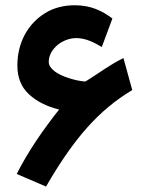

<svg xmlns="http://www.w3.org/2000/svg" viewBox="-20 -680 547 723"><path d="M202.6 -267.6C143.6 -192.9 86.4 -111.3 43 -24.9L153.3 22.5C258.8 -159.7 351.6 -265.1 478 -340.8L444.8 -461.4C392.6 -435.5 355.5 -406.7 308.1 -377C307.6 -376.5 301.3 -373 299.8 -373C280.8 -374.5 260.7 -378.9 239.7 -385.7C197.3 -398.9 163.6 -420.9 163.6 -446.8C163.6 -496.1 216.3 -536.6 267.1 -536.6C303.7 -536.6 336.4 -519 363.3 -502.9L403.3 -610.4C364.3 -639.6 321.8 -660.2 261.7 -660.2C218.3 -660.2 180.2 -649.9 147.9 -629.4C83 -588.4 45.4 -517.1 45.4 -433.6C45.4 -387.7 60.1 -351.6 89.4 -324.7C118.7 -297.9 156.2 -278.8 202.6 -267.6Z"/></svg>

Font: Vazirmatn
Style: Bold
Weight: 700
Designer: Saber Rastikerdar
Foundry: Saber Rastikerdar
Version: Version 33.003